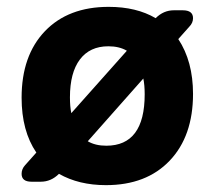

<svg xmlns="http://www.w3.org/2000/svg" viewBox="-20 -530 626 560"><path d="M532 -452 500 -416Q543 -351 543 -256Q543 -133 475 -61.5Q407 10 289 10Q210 10 152 -23Q129 0 99 0H72Q43 0 43 -23Q43 -37 53 -48L86 -85Q43 -148 43 -245Q43 -368 111 -439Q179 -510 297 -510Q378 -510 434 -477Q457 -500 487 -500H513Q543 -500 543 -477Q543 -463 532 -452ZM184 -246Q184 -219 188 -200L350 -382Q328 -395 296 -395Q242 -395 213 -356.5Q184 -318 184 -246ZM402 -255Q402 -282 398 -301L236 -118Q258 -105 290 -105Q402 -105 402 -255Z"/></svg>

Font: Solway
Style: Bold
Weight: 700
Designer: Mariya V. Pigoulevskaya
Foundry: The Northern Block Ltd.
Version: Version 1.000;hotconv 1.0.109;makeotfexe 2.5.65596